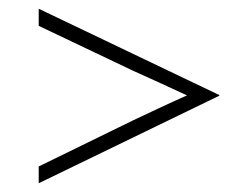

<svg xmlns="http://www.w3.org/2000/svg" viewBox="-20 -531 561 437"><path d="M68.1 -113.9V-152.1L282.6 -256.9Q311.8 -270.8 343.1 -285.4Q374.3 -300 405.6 -313.9Q374.3 -328.5 343.1 -342.7Q311.8 -356.9 282.6 -370.1L68.1 -472.2V-511.1L479.2 -314.6V-313.2Z"/></svg>

Font: Afacad Flux ExtraLight
Style: Regular
Weight: 250
Designer: Kristian Moeller
Foundry: Dicotype
Version: Version 1.100